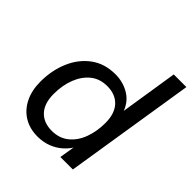

<svg xmlns="http://www.w3.org/2000/svg" viewBox="-195 -836 977 977"><g transform="rotate(45 293.5 -348.0)"><path d="M229 9Q173 9 131 -16.5Q89 -42 65.5 -89Q42 -136 42 -200Q42 -281 71 -348.5Q100 -416 154.5 -456Q209 -496 286 -496Q344 -496 389.5 -467Q435 -438 452 -380H445L496 -705H587L475 0H385L402 -101H410Q393 -67 366 -42.5Q339 -18 304.5 -4.5Q270 9 229 9ZM260 -63Q313 -63 350 -92.5Q387 -122 406 -172.5Q425 -223 425 -284Q425 -352 391.5 -388Q358 -424 299 -424Q246 -424 209.5 -394.5Q173 -365 153.5 -315Q134 -265 134 -203Q134 -135 167.5 -99Q201 -63 260 -63Z"/></g></svg>

Font: Nunito Sans 12pt Medium
Style: Italic
Weight: 500
Italic angle: -9°
Designer: Vernon Adams
Foundry: Vernon Adams
Version: Version 3.101;gftools[0.9.27]